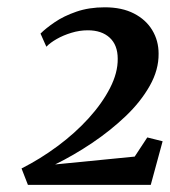

<svg xmlns="http://www.w3.org/2000/svg" viewBox="-20 -928 466 526"><path d="M56.5 -421.5 39 -466.5Q90.5 -492.5 138 -527.8Q185.5 -563 222.8 -604Q260 -645 281.5 -687Q303 -729 302.5 -767Q302.5 -804.5 280.5 -824.8Q258.5 -845 220.5 -845Q198 -845 175.8 -838.2Q153.5 -831.5 135.5 -821.2Q117.5 -811 107 -800L91 -836Q105.5 -850.5 130 -867.2Q154.5 -884 189.2 -896Q224 -908 267 -908Q314 -908 347 -891Q380 -874 397.2 -845.2Q414.5 -816.5 414.5 -781Q415 -736.5 390.2 -692.8Q365.5 -649 324 -609.5Q282.5 -570 232.2 -536.2Q182 -502.5 131 -477.5L349 -499L383.5 -551.5L425.5 -541L393 -421.5Z"/></svg>

Font: Merriweather 60pt
Style: Bold Italic
Weight: 700
Italic angle: -7.8°
Version: Version 2.101